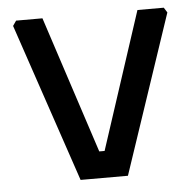

<svg xmlns="http://www.w3.org/2000/svg" viewBox="-43 -566 618 610"><g transform="rotate(-5 265.5 -261.0)"><path d="M19 -506 30 -522H114L257 -85H274L417 -522H501L511 -506L341 0H190Z"/></g></svg>

Font: Oxanium Medium
Style: Regular
Weight: 500
Designer: Severin Meyer
Version: Version 1.001